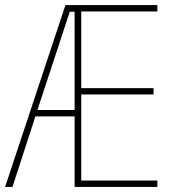

<svg xmlns="http://www.w3.org/2000/svg" viewBox="-20 -734 674 754"><path d="M598 0H273V-277H119L29 0H0L237 -714H598V-689H299V-388H583V-363H299V-25H598ZM127 -302H273V-688H254Z"/></svg>

Font: Noto Sans Bengali Condensed Thin
Style: Regular
Weight: 100
Width: 3
Designer: Joana Ranito - Universal Thirst; Jelle Bosma - Monotype Design Team
Foundry: Universal Thirst ehf.
Version: Version 3.000; ttfautohint (v1.8.4.7-5d5b)